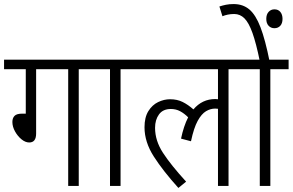

<svg xmlns="http://www.w3.org/2000/svg" viewBox="-20 -916 1442 946"><path d="M158 -575V-258Q158 -214 124 -214Q105 -214 86 -229.5Q67 -245 54 -268.5Q41 -292 41 -315Q41 -334 51.5 -345Q62 -356 89 -356H107V-575H0V-622H458V-575H368V0H316V-575Z M574 -575V0H522V-575H445V-622H664V-575Z M651 -575V-622H1196V-575H1106V0H1054V-380Q1048 -381 1040 -381Q1017 -381 995 -368Q973 -355 954 -320.5Q935 -286 921 -220L872 -233Q885 -295 907 -338Q888 -357 867.5 -368Q847 -379 822 -379Q783 -379 763.5 -352.5Q744 -326 744 -286Q744 -223 783 -163Q822 -103 897 -21L859 10Q784 -73 738 -144.5Q692 -216 692 -289Q692 -338 711 -368.5Q730 -399 759 -413Q788 -427 818 -427Q853 -427 880 -413.5Q907 -400 933 -377Q976 -428 1041 -428Q1048 -428 1054 -427V-575Z M1312 -575V0H1260V-575H1183V-622H1402V-575ZM1260 -615Q1242 -703 1224 -753.5Q1206 -804 1184.5 -825.5Q1163 -847 1134 -847Q1117 -847 1102.5 -844Q1088 -841 1076 -836L1061 -884Q1076 -889 1093 -892.5Q1110 -896 1131 -896Q1177 -896 1208.5 -869.5Q1240 -843 1263.5 -781.5Q1287 -720 1308 -615ZM1292 -823Q1292 -845 1303.5 -857.5Q1315 -870 1332 -870Q1351 -870 1361.5 -857Q1372 -844 1372 -823Q1372 -801 1361 -789Q1350 -777 1332 -777Q1315 -777 1303.5 -789Q1292 -801 1292 -823Z"/></svg>

Font: Noto Sans Condensed Light
Style: Regular
Weight: 300
Width: 3
Designer: Monotype Design Team
Foundry: Monotype Imaging Inc.
Version: Version 2.013; ttfautohint (v1.8.4.7-5d5b)